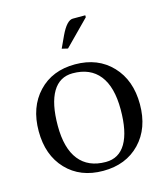

<svg xmlns="http://www.w3.org/2000/svg" viewBox="-103 -752 732 841"><g transform="rotate(-15 262.5 -331.5)"><path d="M361.8 -662.1 251 -549.8 224.1 -556.2 249 -609.9Q277.8 -670.9 305.2 -670.9H361.8ZM283.2 -26.9Q342.8 -26.9 373.8 -79.3Q404.8 -131.8 404.8 -232.9Q404.8 -335 363.3 -387.5Q321.8 -439.9 242.2 -439.9Q182.6 -439.9 151.4 -387.5Q120.1 -335 120.1 -233.9Q120.1 -131.8 161.9 -79.3Q203.6 -26.9 283.2 -26.9ZM95.9 -408.4Q158.7 -475.1 262.2 -475.1Q365.7 -475.1 429 -408.4Q492.2 -341.8 492.2 -232.9Q492.2 -124 429 -58.1Q365.7 7.8 262.2 7.8Q158.7 7.8 95.9 -58.1Q33.2 -124 33.2 -232.9Q33.2 -341.8 95.9 -408.4Z"/></g></svg>

Font: Resagokr
Style: Regular
Weight: 500
Designer: gluk
Foundry: gluk
Version: Version 0.95